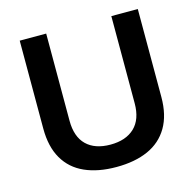

<svg xmlns="http://www.w3.org/2000/svg" viewBox="-102 -792 929 911"><g transform="rotate(-15 362.0 -337.0)"><path d="M361 12Q271 12 206 -17Q141 -46 106.5 -105.5Q72 -165 72 -254V-686H202V-258Q202 -179 243.5 -138.5Q285 -98 361 -98Q437 -98 479.5 -138.5Q522 -179 522 -258V-686H652V-254Q652 -165 617 -105.5Q582 -46 517 -17Q452 12 361 12Z"/></g></svg>

Font: Archivo Variable SemiBold
Style: Regular
Weight: 600
Designer: Hector Gatti
Foundry: Omnibus-Type
Version: Version 2.001